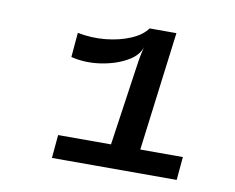

<svg xmlns="http://www.w3.org/2000/svg" viewBox="-57 -964 713 582"><g transform="rotate(10 300.0 -673.0)"><path d="M298 -475 339 -757.5Q341.5 -775 343.8 -790Q346 -805 352.5 -832.5L359.5 -891.5H442L389 -475ZM136 -453.5 142.5 -525H526.5L520 -453.5ZM141 -765 147.5 -840.5Q190.5 -832 233.2 -836.2Q276 -840.5 310 -855Q344 -869.5 359.5 -891.5L352.5 -832.5Q344.5 -805.5 310 -786.5Q275.5 -767.5 229.5 -761Q183.5 -754.5 141 -765Z"/></g></svg>

Font: Spline Sans Mono Medium
Style: Italic
Weight: 500
Italic angle: -4°
Monospace: yes
Designer: Eben Sorkin, Mirko Velimirovic
Foundry: Sorkin Type
Version: Version 1.004